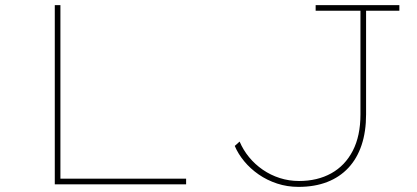

<svg xmlns="http://www.w3.org/2000/svg" viewBox="-20 -720 1630 750"><path d="M194 0V-700H216V-22H707V0ZM1146 10Q1102 10 1062.5 -3Q1023 -16 990.5 -38.5Q958 -61 934 -90Q910 -119 897 -150L916 -167Q930 -134 953 -106Q976 -78 1006.5 -57Q1037 -36 1073 -24.5Q1109 -13 1148 -13Q1220 -13 1274 -43Q1328 -73 1358 -131Q1388 -189 1388 -273V-678H1213V-700H1540V-678H1410V-273Q1410 -206 1392.5 -153.5Q1375 -101 1341 -64.5Q1307 -28 1258 -9Q1209 10 1146 10Z"/></svg>

Font: Lexend Zetta Thin
Style: Regular
Weight: 250
Version: Version 1.007